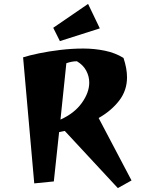

<svg xmlns="http://www.w3.org/2000/svg" viewBox="-20 -923 742 981"><path d="M582 38 311 -254Q304 -252 296.5 -251Q289 -250 282 -248L255 4L155 14L98 -630Q129 -640 179.5 -650.5Q230 -661 289 -668Q348 -675 406 -675Q462 -675 515.5 -664Q569 -653 611 -627Q629 -573 629 -528Q629 -461 589 -409Q549 -357 484 -320L652 -1ZM289 -312Q360 -344 398 -397Q436 -450 436 -501Q436 -533 420.5 -562Q405 -591 373 -610Q360 -610 346.5 -607.5Q333 -605 319 -600ZM286 -713 252 -781 430 -903 490 -778Z"/></svg>

Font: Joti One
Style: Regular
Weight: 400
Designer: Eduardo Rodriguez Tunni
Foundry: Eduardo Rodriguez Tunni
Version: Version 1.002; ttfautohint (v1.8.4.7-5d5b);gftools[0.9.24]